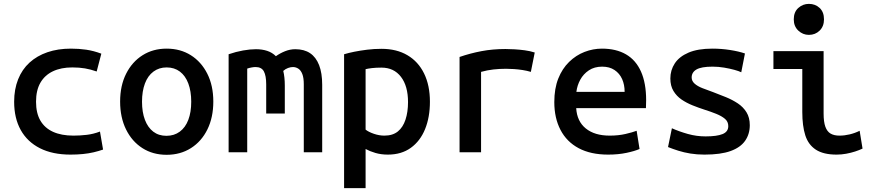

<svg xmlns="http://www.w3.org/2000/svg" viewBox="-20 -786 4520 991"><path d="M344 12Q251 12 186 -21Q121 -54 87 -115Q53 -176 53 -261Q53 -325 73.5 -376.5Q94 -428 132.5 -463Q171 -498 225 -516.5Q279 -535 346 -535Q387 -535 425 -529.5Q463 -524 503 -509L479 -417Q448 -428 418.5 -433Q389 -438 353 -438Q295 -438 253 -418Q211 -398 188.5 -359Q166 -320 166 -261Q166 -202 188.5 -163.5Q211 -125 254 -105.5Q297 -86 359 -86Q393 -86 427.5 -90Q462 -94 496 -107L512 -14Q489 -6 463.5 0Q438 6 408 9Q378 12 344 12Z M840 13Q769 13 715 -21.5Q661 -56 630.5 -118Q600 -180 600 -262Q600 -344 631 -405.5Q662 -467 716 -501Q770 -535 840 -535Q911 -535 965 -501Q1019 -467 1050 -405.5Q1081 -344 1081 -262Q1081 -180 1050.5 -118Q1020 -56 965.5 -21.5Q911 13 840 13ZM839 -85Q879 -85 908 -106.5Q937 -128 952 -167.5Q967 -207 967 -261Q967 -315 952 -355Q937 -395 908.5 -416.5Q880 -438 840 -438Q801 -438 772 -416.5Q743 -395 728 -355Q713 -315 713 -261Q713 -207 728 -167.5Q743 -128 771 -106.5Q799 -85 839 -85Z M1160 0V-506Q1198 -519 1234.5 -525.5Q1271 -532 1301 -532Q1333 -532 1359 -523.5Q1385 -515 1404 -496Q1425 -511 1451 -521.5Q1477 -532 1504 -532Q1550 -532 1580.5 -511.5Q1611 -491 1627 -450Q1643 -409 1643 -348V0H1548V-351Q1548 -384 1540.5 -403.5Q1533 -423 1520 -431.5Q1507 -440 1492 -440Q1480 -440 1466.5 -435Q1453 -430 1442 -420Q1446 -404 1448 -385Q1450 -366 1450 -344V-200H1354V-350Q1354 -395 1342 -417.5Q1330 -440 1299 -440Q1291 -440 1279.5 -438Q1268 -436 1256 -432V0Z M1756 185V-506Q1779 -513 1809 -519Q1839 -525 1875 -529.5Q1911 -534 1949 -534Q2027 -534 2083 -501Q2139 -468 2169 -406.5Q2199 -345 2199 -261Q2199 -181 2174 -119.5Q2149 -58 2100.5 -23Q2052 12 1982 12Q1947 12 1918 3.5Q1889 -5 1867 -17V185ZM1964 -86Q2007 -86 2033.5 -107.5Q2060 -129 2073 -168.5Q2086 -208 2086 -259Q2086 -342 2049.5 -389.5Q2013 -437 1949 -437Q1920 -437 1899.5 -434.5Q1879 -432 1867 -429V-117Q1882 -105 1909.5 -95.5Q1937 -86 1964 -86Z M2352 0V-492Q2407 -511 2465 -522Q2523 -533 2589 -533Q2610 -533 2635.5 -531.5Q2661 -530 2688 -526.5Q2715 -523 2740 -515L2720 -415Q2700 -421 2677.5 -424.5Q2655 -428 2633 -429.5Q2611 -431 2592 -431Q2559 -431 2527 -427.5Q2495 -424 2463 -415V0Z M3119 12Q3029 12 2967 -21Q2905 -54 2873 -115.5Q2841 -177 2841 -259Q2841 -329 2861.5 -380.5Q2882 -432 2917.5 -466.5Q2953 -501 2997 -518Q3041 -535 3087 -535Q3160 -535 3211 -505.5Q3262 -476 3288.5 -416.5Q3315 -357 3315 -269Q3315 -260 3314.5 -248.5Q3314 -237 3314 -228H2954Q2958 -160 3003.5 -123Q3049 -86 3127 -86Q3172 -86 3208.5 -94.5Q3245 -103 3266 -111L3281 -17Q3256 -6 3213.5 3Q3171 12 3119 12ZM2955 -312H3204Q3204 -349 3191 -378Q3178 -407 3152 -424.5Q3126 -442 3088 -442Q3048 -442 3019.5 -423Q2991 -404 2975 -374.5Q2959 -345 2955 -312Z M3616 12Q3577 12 3543.5 6.5Q3510 1 3481.5 -8Q3453 -17 3428 -27L3448 -124Q3486 -107 3530.5 -94.5Q3575 -82 3622 -82Q3680 -82 3709.5 -94Q3739 -106 3739 -135Q3739 -158 3722 -172.5Q3705 -187 3676.5 -198.5Q3648 -210 3616 -220Q3585 -230 3554 -242.5Q3523 -255 3497.5 -272.5Q3472 -290 3456 -316.5Q3440 -343 3440 -381Q3440 -424 3463 -459Q3486 -494 3534 -514.5Q3582 -535 3657 -535Q3703 -535 3748 -528Q3793 -521 3825 -510L3806 -413Q3794 -419 3770.5 -425.5Q3747 -432 3717.5 -437Q3688 -442 3658 -442Q3600 -442 3575 -427.5Q3550 -413 3550 -386Q3550 -368 3565 -354.5Q3580 -341 3605.5 -331Q3631 -321 3662 -310Q3694 -298 3727 -284.5Q3760 -271 3788 -252.5Q3816 -234 3833 -206.5Q3850 -179 3850 -140Q3850 -94 3826 -59.5Q3802 -25 3751 -6.5Q3700 12 3616 12Z M4298 12Q4230 12 4191 -13.5Q4152 -39 4136.5 -87.5Q4121 -136 4121 -208V-430H3972V-522H4231V-200Q4231 -157 4240 -132Q4249 -107 4267 -96.5Q4285 -86 4313 -86Q4339 -86 4366 -92.5Q4393 -99 4417 -111L4432 -19Q4415 -11 4393.5 -4Q4372 3 4347.5 7.5Q4323 12 4298 12ZM4155 -606Q4124 -606 4100.5 -628Q4077 -650 4077 -686Q4077 -724 4100.5 -745Q4124 -766 4155 -766Q4188 -766 4210.5 -745Q4233 -724 4233 -686Q4233 -650 4210.5 -628Q4188 -606 4155 -606Z"/></svg>

Font: Ubuntu Sans Mono Medium
Style: Regular
Weight: 500
Monospace: yes
Designer: Dalton Maag Ltd
Foundry: Dalton Maag Ltd
Version: Version 1.006